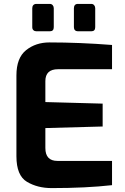

<svg xmlns="http://www.w3.org/2000/svg" viewBox="-20 -957 637 982"><path d="M64 -158V-571Q64 -661 113.5 -700.5Q163 -740 233 -740Q386 -740 553 -727V-603H277Q212 -603 212 -542V-435L505 -427V-310L212 -302V-200Q212 -134 274 -134H553V-10Q420 5 244 5Q172 5 118 -27Q64 -59 64 -158ZM145 -818V-915Q145 -925 150.5 -931Q156 -937 166 -937H235Q244 -937 249.5 -930.5Q255 -924 255 -915V-818Q255 -797 235 -797H166Q157 -797 151 -802.5Q145 -808 145 -818ZM358 -818V-915Q358 -925 363 -931Q368 -937 378 -937H447Q456 -937 461.5 -930.5Q467 -924 467 -915V-818Q467 -797 447 -797H378Q369 -797 363.5 -802.5Q358 -808 358 -818Z"/></svg>

Font: Exo
Style: Bold
Weight: 700
Designer: Natanael Gama
Foundry: Natanael Gama
Version: Version 1.500; ttfautohint (v1.6)